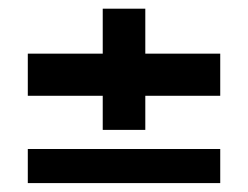

<svg xmlns="http://www.w3.org/2000/svg" viewBox="-20 -537 571 442"><path d="M216.5 -238V-316.5H44V-413.5H216.5V-517H314.5V-413.5H487V-316.5H314.5V-238ZM44 -115.5V-194H487V-115.5Z"/></svg>

Font: Big Shoulders
Style: Bold
Weight: 700
Designer: Patric King
Foundry: XO Type Co
Version: Version 2.002